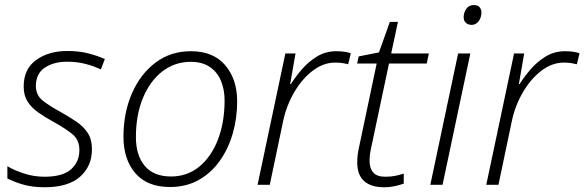

<svg xmlns="http://www.w3.org/2000/svg" viewBox="-20 -747 2362 776"><path d="M160.6 9.8Q109.4 9.8 71.8 -1.5Q34.2 -12.7 9.8 -25.9V-75.2Q37.6 -58.6 77.1 -45.7Q116.7 -32.7 160.2 -32.7Q233.4 -32.7 267.1 -62.7Q300.8 -92.8 300.8 -140.1Q300.8 -182.6 271.5 -205.8Q242.2 -229 196.3 -254.4Q161.6 -273.4 134.3 -292.7Q106.9 -312 91.3 -336.7Q75.7 -361.3 75.7 -397Q75.7 -468.3 126.2 -504.6Q176.8 -541 252.4 -541Q299.8 -541 337.9 -531Q376 -521 403.8 -508.3L387.7 -466.3Q361.8 -479 327.1 -488.3Q292.5 -497.6 252 -497.6Q196.8 -497.6 160.9 -473.4Q125 -449.2 125 -399.9Q125 -362.3 152.8 -340.3Q180.7 -318.4 227.5 -293Q260.3 -274.4 288.6 -255.4Q316.9 -236.3 334.2 -210.2Q351.6 -184.1 351.6 -143.6Q351.6 -75.2 303.5 -32.7Q255.4 9.8 160.6 9.8Z M667 8.8Q574.7 8.8 526.9 -47.1Q479 -103 479 -194.3Q479 -290.5 512.9 -368.9Q546.9 -447.3 608.2 -493.7Q669.4 -540 751.5 -540Q841.8 -540 890.1 -483.6Q938.5 -427.2 938.5 -336.9Q938.5 -269.5 920.7 -207.5Q902.8 -145.5 868.2 -96.7Q833.5 -47.9 783 -19.5Q732.4 8.8 667 8.8ZM671.4 -33.7Q736.8 -33.7 785.4 -73.5Q834 -113.3 860.8 -182.9Q887.7 -252.4 887.7 -341.3Q887.7 -384.3 873.3 -419.7Q858.9 -455.1 828.4 -476.1Q797.9 -497.1 751 -497.1Q686 -497.1 636 -458.3Q585.9 -419.4 557.6 -350.8Q529.3 -282.2 529.3 -192.9Q529.3 -119.1 565.2 -76.4Q601.1 -33.7 671.4 -33.7Z M1021 0 1133.3 -530.8H1174.3L1152.8 -407.2H1155.8Q1173.3 -435.5 1199.7 -466.3Q1226.1 -497.1 1261 -518.6Q1295.9 -540 1339.4 -540Q1373.5 -540 1397.9 -531.7L1387.2 -487.3Q1376 -490.2 1363 -492.2Q1350.1 -494.1 1335 -494.1Q1287.1 -494.1 1243.9 -461.2Q1200.7 -428.2 1169.2 -374.3Q1137.7 -320.3 1124.5 -258.3L1070.3 0Z M1531.2 9.8Q1480 9.8 1451.9 -14.9Q1423.8 -39.6 1423.8 -91.3Q1423.8 -121.1 1431.6 -154.3L1502.4 -490.2H1423.3L1429.7 -519L1511.7 -535.2L1555.7 -658.7H1588.4L1561 -530.8H1713.4L1704.6 -490.2H1552.2L1481.4 -155.8Q1473.6 -122.6 1473.6 -96.7Q1473.6 -66.9 1488.5 -49.8Q1503.4 -32.7 1537.1 -32.7Q1558.6 -32.7 1576.4 -36.1Q1594.2 -39.6 1611.8 -45.4V-4.9Q1597.2 0.5 1576.2 5.1Q1555.2 9.8 1531.2 9.8Z M1886.7 -646.5Q1872.1 -646.5 1863 -654.5Q1854 -662.6 1854 -677.7Q1854 -695.8 1864.5 -711.2Q1875 -726.6 1895 -726.6Q1911.1 -726.6 1918.5 -717.8Q1925.8 -709 1925.8 -696.3Q1925.8 -676.3 1914.6 -661.4Q1903.3 -646.5 1886.7 -646.5ZM1719.2 0 1831.5 -530.8H1880.9L1768.6 0Z M1945.3 0 2057.6 -530.8H2098.6L2077.1 -407.2H2080.1Q2097.7 -435.5 2124 -466.3Q2150.4 -497.1 2185.3 -518.6Q2220.2 -540 2263.7 -540Q2297.9 -540 2322.3 -531.7L2311.5 -487.3Q2300.3 -490.2 2287.4 -492.2Q2274.4 -494.1 2259.3 -494.1Q2211.4 -494.1 2168.2 -461.2Q2125 -428.2 2093.5 -374.3Q2062 -320.3 2048.8 -258.3L1994.6 0Z"/></svg>

Font: Open Sans Light
Style: Italic
Weight: 300
Italic angle: -12°
Designer: Monotype Design Team
Foundry: Monotype Imaging Inc.
Version: Version 3.003; ttfautohint (v1.8.4)